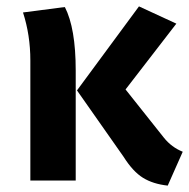

<svg xmlns="http://www.w3.org/2000/svg" viewBox="-20 -565 592 601"><path d="M532 -491 373 -285 493 -134Q517 -104 552 -90L505 16Q459 11 427.5 -8.5Q396 -28 367 -74L221 -282L415 -545ZM183 -543Q217 -477 217 -344V0H75V-376Q75 -455 52 -526Z"/></svg>

Font: Fira Sans SemiBold
Style: Regular
Weight: 600
Designer: bBox Type GmbH & Carrois Corporate GbR & Edenspiekermann AG
Foundry: bBox Type GmbH & Carrois Corporate GbR & Edenspiekermann AG
Version: Version 4.301;PS 004.301;hotconv 1.0.88;makeotf.lib2.5.64775